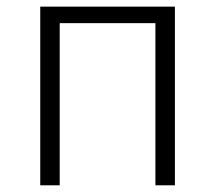

<svg xmlns="http://www.w3.org/2000/svg" viewBox="-20 -553 642 573"><path d="M100.1 0V-533.2H502V0H443.8V-483.9H158.2V0Z"/></svg>

Font: Source Han Sans CN Light
Style: Regular
Weight: 300
Designer: Ryoko NISHIZUKA  (kana, bopomofo & ideographs); Paul D. Hunt (Latin, Greek & Cyrillic); Sandoll Communications , Soo-you
Foundry: Adobe
Version: Version 2.000;hotconv 1.0.107;makeotfexe 2.5.65593